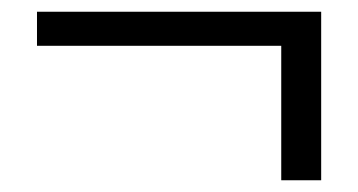

<svg xmlns="http://www.w3.org/2000/svg" viewBox="-20 -409 610 327"><path d="M43 -331V-389H527V-102H459V-331Z"/></svg>

Font: Linguistics Pro
Style: Regular
Weight: 400
Designer: Stefan Peev, Context Ltd
Foundry: Stefan Peev, Context Ltd
Version: Version 001.000